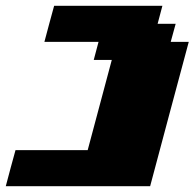

<svg xmlns="http://www.w3.org/2000/svg" viewBox="-20 -645 674 665"><path d="M0 0H500Q522 -83 566.7 -250Q611.3 -417 633.8 -500H571.3L588.4 -562.5H525.9L542.5 -625H167.5Q161.6 -604 150.4 -562.3Q139.2 -520.5 133.8 -500H321.3L304.7 -437.5H367.2L283.7 -125H33.7Q27.8 -104 16.6 -62.5Q5.4 -21 0 0Z"/></svg>

Font: Faithful 32x
Style: BoldOblique
Weight: 400
Foundry: Faithful Resource Pack
Version: Version 1.0; January 27, 2023